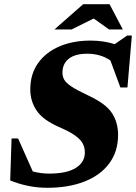

<svg xmlns="http://www.w3.org/2000/svg" viewBox="-20 -878 647 913"><path d="M541.5 -237Q541.5 -157.5 499.5 -101Q457.5 -44.5 381.8 -14.8Q306 15 205 15Q156.5 15 110.8 5.2Q65 -4.5 28.5 -20L35 -219.5H66L136 -62.5Q175 -52.5 213.5 -52.5Q297.5 -52.5 340.5 -79.5Q383.5 -106.5 383.5 -153Q383.5 -175.5 374 -194.5Q364.5 -213.5 338.2 -232.8Q312 -252 260.5 -274Q183.5 -308 153.8 -352.8Q124 -397.5 124 -453Q124 -525 160.5 -577Q197 -629 261.8 -657Q326.5 -685 411 -685Q471.5 -685 525.5 -668L584.5 -709H607L586 -462H552.5L505 -590.5Q458 -622.5 395.5 -622.5Q336.5 -622.5 306.8 -598.5Q277 -574.5 277 -532.5Q277 -515 285 -499.8Q293 -484.5 319.5 -466.8Q346 -449 400.5 -423.5Q482.5 -385.5 512 -340.8Q541.5 -296 541.5 -237ZM239 -738 375.5 -858H501L564 -738H498.5L425.5 -790L320.5 -738Z"/></svg>

Font: Newsreader Text ExtraBold
Style: Italic
Weight: 800
Italic angle: -17°
Designer: Hugues Gentile
Foundry: Production Type
Version: Version 1.001